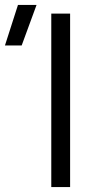

<svg xmlns="http://www.w3.org/2000/svg" viewBox="-110 -755 400 775"><path d="M97 0V-700H173V0ZM-90 -571.5 -37.5 -735H37.5L-22.5 -571.5Z"/></svg>

Font: Geologica ExtraLight
Style: Regular
Weight: 200
Designer: Sindre Bremnes, Frode Helland
Foundry: Monokrom Skriftforlag AS
Version: Version 1.010; ttfautohint (v1.8.4.7-5d5b);gftools[0.9.28]